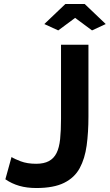

<svg xmlns="http://www.w3.org/2000/svg" viewBox="-20 -935 552 966"><path d="M38 -145Q51 -136 84 -123.5Q117 -111 162 -111Q201 -111 226 -124.5Q251 -138 264.5 -165Q278 -192 282.5 -235Q287 -278 287 -338V-710H425V-349Q425 -269 416 -203Q407 -137 381 -89Q355 -41 302.5 -15Q250 11 163 11Q115 11 77 0Q39 -11 7 -33ZM203 -814 309 -915H406L512 -814L443 -782L358 -845L273 -782Z"/></svg>

Font: Raleway Thin
Style: Bold
Weight: 700
Version: Version 4.026